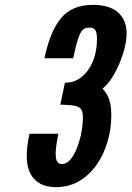

<svg xmlns="http://www.w3.org/2000/svg" viewBox="-20 -763 542 791"><path d="M210 8Q264 8 306.2 -17Q348.5 -42 378 -84.2Q407.5 -126.5 423 -179.2Q438.5 -232 438.5 -287.5Q438.5 -329 429.5 -354Q420.5 -379 402.5 -398Q420.5 -411.5 438.2 -438Q456 -464.5 470.2 -497.5Q484.5 -530.5 493 -564Q501.5 -597.5 501.5 -625.5Q501.5 -680.5 466.2 -711.8Q431 -743 363 -743Q277 -743 231.8 -688.8Q186.5 -634.5 163 -523H281.5Q293 -577 302 -604Q311 -631 321.2 -640.2Q331.5 -649.5 347 -649.5Q366 -649.5 372.8 -638.8Q379.5 -628 379.5 -601.5Q379.5 -550 362 -509Q344.5 -468 314.8 -444.8Q285 -421.5 247.5 -422.5L228.5 -332Q267 -331 287 -327.2Q307 -323.5 314.2 -312.5Q321.5 -301.5 321.5 -278.5Q321.5 -251.5 315.5 -218.8Q309.5 -186 298 -155.8Q286.5 -125.5 270.5 -106.2Q254.5 -87 235 -87Q213.5 -87 210 -116Q206.5 -145 220.5 -212H101.5Q76.5 -99 106.5 -45.5Q136.5 8 210 8Z"/></svg>

Font: League Gothic SemiExpanded Italic
Style: Regular
Weight: 400
Width: 6
Designer: The League of Moveable Type
Version: Version 1.600; ttfautohint (v1.8.3)